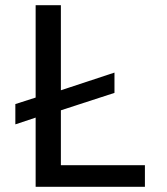

<svg xmlns="http://www.w3.org/2000/svg" viewBox="-20 -718 640 738"><path d="M537 -83V0H117V-266L39 -240V-318L117 -343V-698H214V-371L420 -439V-361L214 -294V-83Z"/></svg>

Font: IBM Plex Mono Text
Style: Regular
Weight: 450
Designer: Mike Abbink, Paul van der Laan, Pieter van Rosmalen
Foundry: Bold Monday
Version: Version 2.000